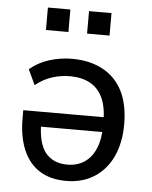

<svg xmlns="http://www.w3.org/2000/svg" viewBox="-52 -747 632 800"><g transform="rotate(5 264.5 -347.5)"><path d="M254 9Q188 9 143 -19.5Q98 -48 74.5 -103Q51 -158 51 -235V-269H405V-207H113L130 -225Q130 -139 161.5 -99Q193 -59 254 -59Q294 -59 324.5 -79Q355 -99 371.5 -138.5Q388 -178 388 -236V-250Q388 -311 370 -350Q352 -389 317 -408Q282 -427 232 -427Q196 -427 159 -415.5Q122 -404 89 -377L59 -441Q94 -471 140.5 -485.5Q187 -500 235 -500Q309 -500 363.5 -471Q418 -442 446.5 -386Q475 -330 475 -247Q475 -170 448.5 -112.5Q422 -55 372 -23Q322 9 254 9ZM288 -610V-704H382V-610ZM116 -610V-704H210V-610Z"/></g></svg>

Font: Nunito Sans 10pt SemiCondensed Medium
Style: Regular
Weight: 500
Width: 4
Designer: Vernon Adams
Foundry: Vernon Adams
Version: Version 3.101;gftools[0.9.27]